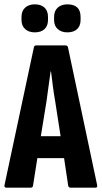

<svg xmlns="http://www.w3.org/2000/svg" viewBox="-20 -864 468 884"><path d="M9 0Q-2 0 1 -13L136 -646Q138 -655 147 -655H281Q291 -655 293 -646L427 -13Q430 0 420 0H305Q296 0 294 -9L275 -136H152L132 -9Q131 0 121 0ZM194 -397 168 -237H259L234 -398Q228 -432 223.5 -466.5Q219 -501 215 -535H213Q208 -501 203.5 -466.5Q199 -432 194 -397ZM140 -715Q113 -715 96 -730Q79 -745 79 -772V-786Q79 -814 96 -829Q113 -844 140 -844Q169 -844 185 -829Q201 -814 201 -786V-772Q201 -745 185 -730Q169 -715 140 -715ZM290 -715Q263 -715 246 -730Q229 -745 229 -772V-786Q229 -814 246 -829Q263 -844 290 -844Q351 -844 351 -786V-772Q351 -745 335 -730Q319 -715 290 -715Z"/></svg>

Font: Sofia Sans Extra Condensed ExtraBold
Style: Regular
Weight: 800
Designer: Botio Nikoltchev, Ani Petrova
Foundry: lettersoup
Version: Version 4.101; ttfautohint (v1.8.4.7-5d5b)